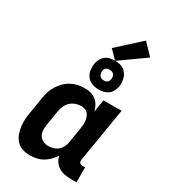

<svg xmlns="http://www.w3.org/2000/svg" viewBox="-238 -1105 1076 1223"><g transform="rotate(30 300.0 -493.5)"><path d="M185 8Q158 8 132 -0.5Q106 -9 88.5 -28Q71 -47 61.5 -72Q52 -97 48.5 -123.5Q45 -150 47 -178Q49 -206 54 -234L72 -344Q76 -369 83.5 -393.5Q91 -418 104.5 -440.5Q118 -463 137.5 -482.5Q157 -502 180 -514.5Q203 -527 228.5 -532.5Q254 -538 279 -538Q302 -538 323.5 -532Q345 -526 361.5 -512.5Q378 -499 388.5 -479.5Q399 -460 404 -439L419 -530H552L486 -132Q485 -126 486 -120Q487 -114 490.5 -110Q494 -106 499.5 -104Q505 -102 511 -102H531V8H493Q469 8 445 4Q421 0 401 -12Q381 -24 368 -43Q355 -62 351 -85Q338 -64 320 -45.5Q302 -27 280 -14.5Q258 -2 233.5 3Q209 8 185 8ZM258 -102Q276 -102 294.5 -107Q313 -112 328 -124.5Q343 -137 351.5 -154Q360 -171 363 -189L381 -299Q383 -314 384.5 -328.5Q386 -343 384.5 -357Q383 -371 378.5 -384.5Q374 -398 365.5 -408Q357 -418 343.5 -423Q330 -428 315 -428Q295 -428 275 -421Q255 -414 239 -399.5Q223 -385 214 -365.5Q205 -346 202 -326L184 -216Q180 -195 181 -174.5Q182 -154 191.5 -137Q201 -120 219 -111Q237 -102 258 -102ZM356 -574Q331 -574 307.5 -583Q284 -592 269.5 -611Q255 -630 251.5 -655Q248 -680 252 -706Q255 -723 264 -739.5Q273 -756 288 -767Q303 -778 321 -782Q339 -786 356 -786Q373 -786 389.5 -782.5Q406 -779 419.5 -770.5Q433 -762 442.5 -749Q452 -736 457 -720.5Q462 -705 463 -688Q464 -671 461 -654Q458 -637 449 -620.5Q440 -604 424.5 -593Q409 -582 391.5 -578Q374 -574 356 -574ZM356 -641Q363 -641 369.5 -642.5Q376 -644 381.5 -648Q387 -652 390 -658Q393 -664 394 -671Q396 -680 394.5 -689Q393 -698 388 -705Q383 -712 374.5 -715.5Q366 -719 356 -719Q350 -719 343.5 -717.5Q337 -716 331.5 -712Q326 -708 322.5 -702Q319 -696 318 -689Q317 -680 318.5 -671Q320 -662 325 -655Q330 -648 338.5 -644.5Q347 -641 356 -641ZM357 -785 298 -845 463 -995 540 -915Z"/></g></svg>

Font: Iosevka Curly XBdEx
Style: Italic
Weight: 800
Width: 7
Italic angle: -9°
Monospace: yes
Designer: Belleve Invis
Foundry: Belleve Invis
Version: Version 11.1.0; ttfautohint (v1.8.3)